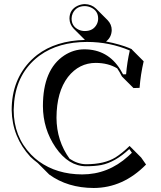

<svg xmlns="http://www.w3.org/2000/svg" viewBox="-20 -853 787 939"><path d="M319.8 -762.2Q319.8 -805.7 359.4 -824.7Q376.5 -832.5 395 -833Q427.7 -832 449.7 -811L506.3 -754.4Q526.4 -733.4 526.4 -705.6Q525.4 -670.9 498.5 -649.9Q531.7 -644 563.2 -634.8Q594.7 -625.5 609.4 -619.1L624 -612.8L626 -609.9L682.6 -553.2Q667.5 -488.3 662.6 -423.3L632.8 -422.4L576.2 -479Q564.9 -501.5 553.2 -518.6Q509.8 -544.9 448.7 -545.4Q366.7 -545.4 312.5 -476.6Q256.8 -403.8 256.3 -277.3Q256.8 -164.6 320.3 -76.7Q359.9 -50.3 400.9 -49.8Q490.2 -49.8 544.4 -83Q575.7 -102.5 613.8 -139.2L670.4 -82.5L694.3 -48.3Q582 65.9 438.5 66.4Q310.5 65.9 220.7 0.5L164.1 -56.2Q145 -70.3 128.9 -85.9Q39.6 -182.6 37.1 -314.9Q37.1 -463.4 133.3 -559.6Q147 -572.8 161.1 -584Q252.4 -654.3 395.5 -657.7L340.3 -712.9Q320.3 -733.9 319.8 -762.2ZM405.8 -647.9Q266.1 -647.9 174.8 -582Q170.4 -578.6 167 -576.2Q63.5 -495.6 49.3 -355Q47.4 -335 46.9 -314.9Q46.9 -185.5 131.8 -97.2Q149.9 -78.6 169.9 -64Q257.8 -0.5 381.8 0Q508.8 0 606.9 -88.9Q616.7 -97.7 625 -106L612.3 -124Q542.5 -59.1 475.1 -45.9Q443.8 -40 400.9 -40Q315.4 -40 252 -131.8Q190.4 -222.2 189.9 -334Q189.9 -513.2 294.4 -582Q340.3 -611.8 392.1 -611.8Q507.3 -611.8 568.8 -512.2Q575.7 -501 582 -489.3L596.7 -489.7Q601.6 -548.8 614.7 -606Q515.6 -647.9 405.8 -647.9ZM330.1 -762.2Q330.1 -724.1 365.2 -707.5Q379.4 -701.2 395 -701.2Q437 -701.2 454.1 -735.8Q460 -748.5 460 -762.2Q460 -800.3 424.8 -816.4Q410.6 -822.8 395 -823.2Q353 -823.2 335.9 -788.1Q330.1 -775.4 330.1 -762.2Z"/></svg>

Font: Linux Biolinum Shadow O
Style: Bold
Weight: 700
Designer: Philipp H. Poll
Foundry: Philipp H. Poll
Version: Version 0.9.2